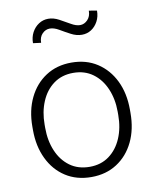

<svg xmlns="http://www.w3.org/2000/svg" viewBox="-86 -831 729 906"><g transform="rotate(-10 278.5 -377.5)"><path d="M279.3 10.3Q208 10.3 155.5 -23.7Q103 -57.6 74 -117.9Q44.9 -178.2 44.9 -255.9V-272Q44.9 -349.6 74 -409.7Q103 -469.7 155.5 -503.9Q208 -538.1 278.3 -538.1Q349.1 -538.1 401.6 -503.9Q454.1 -469.7 483.2 -409.9Q512.2 -350.1 512.2 -272V-255.9Q512.2 -177.7 483.2 -117.7Q454.1 -57.6 401.6 -23.7Q349.1 10.3 279.3 10.3ZM279.3 -38.6Q333.5 -38.6 372.6 -67.4Q411.6 -96.2 432.6 -145.5Q453.6 -194.8 453.6 -255.9V-272Q453.6 -332.5 432.6 -381.8Q411.6 -431.2 372.3 -460Q333 -488.8 278.3 -488.8Q223.6 -488.8 184.3 -460Q145 -431.2 124.3 -381.8Q103.5 -332.5 103.5 -272V-255.9Q103.5 -194.3 124.3 -145.3Q145 -96.2 184.3 -67.4Q223.6 -38.6 279.3 -38.6ZM154.3 -654.8 116.2 -659.7Q116.2 -688.5 128.4 -711.2Q140.6 -733.9 161.1 -747.3Q181.6 -760.7 206.5 -760.7Q231.9 -760.7 257.8 -746.8Q283.7 -732.9 307.4 -719Q331.1 -705.1 350.6 -705.1Q370.6 -705.1 386.5 -721.4Q402.3 -737.8 402.3 -765.1L440.4 -758.8Q440.4 -730 428.2 -707.3Q416 -684.6 396 -671.6Q376 -658.7 351.1 -658.7Q325.2 -658.7 299.3 -672.4Q273.4 -686 249.8 -700Q226.1 -713.9 206.1 -713.9Q185.5 -713.9 169.9 -698Q154.3 -682.1 154.3 -654.8Z"/></g></svg>

Font: Roboto Slab LO Light
Style: Regular
Weight: 300
Designer: Google
Version: Version 2.000